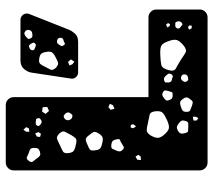

<svg xmlns="http://www.w3.org/2000/svg" viewBox="-57 -683 740 666"><g transform="rotate(-90 313.0 -350.0)"><path d="M82 0Q71 0 63 -8Q55 -16 55 -27V-673Q55 -684 63 -692Q71 -700 82 -700H282Q293 -700 301 -692Q309 -684 309 -673V-205H586Q597 -205 605 -197Q613 -189 613 -178V-27Q613 -16 605 -8Q597 0 586 0ZM196 -639 189 -629V-618L201 -620L205 -629ZM119 -619Q108 -623 101.5 -626.5Q95 -630 88 -620Q81 -611 86 -605.5Q91 -600 98 -590Q103 -583 107.5 -581Q112 -579 121 -582Q129 -585 131 -589Q133 -593 133 -602Q133 -610 130 -613.5Q127 -617 119 -619ZM188 -587 183 -598 172 -592 171 -581 182 -578ZM222 -596Q213 -597 210 -591Q208 -587 209.5 -584.5Q211 -582 215 -579Q221 -574 227 -576Q232 -579 234.5 -581Q237 -583 236 -589Q234 -595 231 -595Q228 -595 222 -596ZM274 -572 259 -574 251 -562 261 -550 275 -556ZM183 -514Q172 -525 164 -522Q156 -519 142 -512Q128 -506 120.5 -501.5Q113 -497 115 -482Q117 -467 124.5 -463Q132 -459 148 -456Q161 -453 166 -457.5Q171 -462 178 -474Q185 -487 189 -495Q193 -503 183 -514ZM252 -493Q248 -497 245.5 -498.5Q243 -500 238 -498Q228 -493 229 -483Q231 -471 241 -469Q247 -468 249.5 -471Q252 -474 255 -479Q258 -486 252 -493ZM174 -415Q167 -423 161 -422.5Q155 -422 145 -417Q135 -413 129 -409.5Q123 -406 124 -394Q125 -381 129 -375Q133 -369 147 -366Q161 -362 168.5 -364Q176 -366 184 -379Q191 -391 187 -397.5Q183 -404 174 -415ZM286 -339 274 -344 265 -336 269 -323 281 -328ZM163 -314Q161 -325 157 -329Q153 -333 142 -334Q132 -335 129.5 -329.5Q127 -324 123 -315Q120 -307 121 -303Q122 -299 128 -293Q133 -289 137 -291Q141 -293 147 -297Q154 -302 159.5 -303.5Q165 -305 163 -314ZM213 -266 204 -267 201 -259 207 -248 215 -257ZM109 -240 103 -250 92 -244 91 -231 103 -232ZM260 -181Q258 -199 247.5 -201Q237 -203 219 -207Q203 -211 194 -211Q185 -211 176 -197Q167 -181 168 -171Q169 -161 181 -148Q193 -135 202.5 -134Q212 -133 228 -140Q246 -148 254 -155Q262 -162 260 -181ZM502 -139Q495 -158 485 -161.5Q475 -165 455 -164Q433 -163 421 -160.5Q409 -158 403 -136Q397 -116 408.5 -110Q420 -104 438 -93Q454 -82 463.5 -76.5Q473 -71 488 -83Q505 -97 507.5 -108Q510 -119 502 -139ZM327 -154Q317 -161 307 -152Q300 -147 298 -143.5Q296 -140 299 -133Q302 -125 305.5 -123Q309 -121 318 -121Q325 -121 326.5 -124.5Q328 -128 330 -135Q332 -142 332.5 -146Q333 -150 327 -154ZM382 -146Q375 -154 365 -150Q360 -148 360 -144.5Q360 -141 360 -135Q361 -126 368 -124Q375 -123 379.5 -121Q384 -119 388 -125Q392 -132 390 -136Q388 -140 382 -146ZM566 -137 561 -144 551 -140 555 -132 562 -130ZM571 -106Q569 -112 565.5 -112Q562 -112 557 -112Q550 -112 547 -104Q546 -98 552 -94Q557 -90 559.5 -88Q562 -86 566 -89Q575 -96 571 -106ZM218 -100Q210 -106 205 -106.5Q200 -107 191 -102Q183 -96 182.5 -90.5Q182 -85 185 -76Q187 -68 192 -67.5Q197 -67 205 -67Q213 -67 218 -67Q223 -67 226 -75Q229 -84 227.5 -89Q226 -94 218 -100ZM303 -85Q297 -94 292 -95Q287 -96 277 -93Q267 -90 262.5 -86.5Q258 -83 258 -73Q258 -63 263 -60.5Q268 -58 277 -55Q285 -52 290 -51.5Q295 -51 300 -58Q307 -66 308 -71.5Q309 -77 303 -85ZM381 -91Q372 -95 366 -87Q359 -79 364 -72Q367 -67 370 -67Q373 -67 379 -68Q387 -71 388 -78Q389 -88 381 -91ZM558 -63 552 -68 543 -64 548 -55H557ZM241 -51 228 -49V-38L236 -32L241 -40ZM395 -449Q386 -449 379.5 -455.5Q373 -462 373 -471L394 -610Q396 -624 406.5 -636.5Q417 -649 437 -649H577Q586 -649 592.5 -642.5Q599 -636 599 -627Q599 -623 598 -620L543 -481Q539 -471 529.5 -460Q520 -449 500 -449ZM535 -634Q529 -638 520 -631Q516 -627 513 -624.5Q510 -622 512 -616Q515 -609 518.5 -608Q522 -607 529 -608Q540 -609 542 -619Q544 -629 535 -634ZM494 -613Q491 -617 489.5 -618.5Q488 -620 483 -619Q473 -616 472 -609Q471 -604 473.5 -602Q476 -600 481 -598Q486 -596 489 -595.5Q492 -595 496 -599Q499 -603 497.5 -606Q496 -609 494 -613ZM466 -559Q464 -572 459.5 -577Q455 -582 442 -584Q430 -586 425 -581Q420 -576 415 -565Q408 -552 404.5 -544.5Q401 -537 411 -526Q422 -516 430 -519Q438 -522 451 -529Q462 -535 465 -541Q468 -547 466 -559ZM508 -521Q499 -525 493 -518Q489 -512 487 -508.5Q485 -505 489 -499Q493 -493 496.5 -495.5Q500 -498 507 -500Q515 -502 515 -510Q515 -519 508 -521ZM440 -474 431 -484 419 -479 423 -469 432 -462Z"/></g></svg>

Font: Rubik Moonrocks
Style: Regular
Weight: 400
Designer: Hubert and Fischer, NaN
Foundry: Hubert and Fischer, NaN
Version: Version 2.200